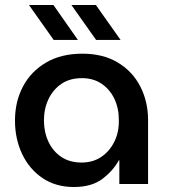

<svg xmlns="http://www.w3.org/2000/svg" viewBox="-20 -737 678 769"><path d="M276 12Q203 12 150 -24Q97 -60 68.5 -120.5Q40 -181 40 -254Q40 -330 72 -390.5Q104 -451 164.5 -486.5Q225 -522 310 -522Q393 -522 452 -486.5Q511 -451 542 -390.5Q573 -330 573 -256V0H458V-95H456Q433 -53 390 -20.5Q347 12 276 12ZM307 -86Q352 -86 385.5 -108.5Q419 -131 438 -169.5Q457 -208 456 -256Q456 -304 438 -341.5Q420 -379 387 -401.5Q354 -424 308 -424Q260 -424 226.5 -401.5Q193 -379 174.5 -340.5Q156 -302 156 -255Q156 -208 174 -169.5Q192 -131 225.5 -108.5Q259 -86 307 -86ZM365 -577 266 -717H364L463 -577ZM195 -577 96 -717H194L292 -577Z"/></svg>

Font: MuseoModerno Medium
Style: Regular
Weight: 500
Designer: Pablo Cosgaya, Héctor Gatti, Marcela Romero, and the Authors of The MuseoModerno Project.
Foundry: Omnibus-Type Team
Version: Version 1.001